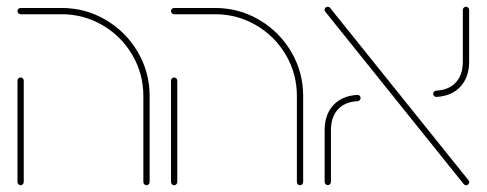

<svg xmlns="http://www.w3.org/2000/svg" viewBox="-20 -542 1435 566"><path d="M31.5 -5.6V-304.4Q31.5 -308.1 34.3 -310.9Q37 -313.7 40.7 -313.7Q44.4 -313.7 47.2 -310.9Q50 -308.1 50 -304.4V-5.6Q50 -1.5 47.2 1.3Q44.4 4.1 40.7 4.1Q37 4.1 34.3 1.3Q31.5 -1.5 31.5 -5.6ZM411.9 4.1Q408.1 4.1 405.4 1.3Q402.6 -1.5 402.6 -5.6V-259.3Q402.6 -324.4 370.2 -379.8Q337.8 -435.2 282.4 -467.6Q227 -500 161.9 -500H40.7Q37 -500 34.3 -502.8Q31.5 -505.6 31.5 -509.3Q31.5 -513.3 34.3 -515.9Q37 -518.5 40.7 -518.5H161.9Q231.9 -518.5 291.5 -483.5Q351.1 -448.5 386.1 -388.9Q421.1 -329.3 421.1 -259.3V-5.6Q421.1 -1.5 418.3 1.3Q415.6 4.1 411.9 4.1Z M484.1 -5.6V-304.4Q484.1 -308.1 486.9 -310.9Q489.6 -313.7 493.3 -313.7Q497 -313.7 499.8 -310.9Q502.6 -308.1 502.6 -304.4V-5.6Q502.6 -1.5 499.8 1.3Q497 4.1 493.3 4.1Q489.6 4.1 486.9 1.3Q484.1 -1.5 484.1 -5.6ZM864.4 4.1Q860.7 4.1 858 1.3Q855.2 -1.5 855.2 -5.6V-259.3Q855.2 -324.4 822.8 -379.8Q790.4 -435.2 735 -467.6Q679.6 -500 614.4 -500H493.3Q489.6 -500 486.9 -502.8Q484.1 -505.6 484.1 -509.3Q484.1 -513.3 486.9 -515.9Q489.6 -518.5 493.3 -518.5H614.4Q684.4 -518.5 744.1 -483.5Q803.7 -448.5 838.7 -388.9Q873.7 -329.3 873.7 -259.3V-5.6Q873.7 -1.5 870.9 1.3Q868.1 4.1 864.4 4.1Z M1347 0.7 939.3 -507Q936.7 -511.1 936.7 -513Q936.7 -517 939.4 -519.6Q942.2 -522.2 945.9 -522.2Q950.4 -522.2 953 -518.9L1360.7 -11.1Q1363.3 -8.5 1363.3 -5.2Q1363.3 -1.5 1360.7 1.3Q1358.1 4.1 1354.1 4.1Q1350 4.1 1347 0.7ZM937 -5.9V-158.1Q937 -204.1 962.6 -231.9Q988.1 -259.6 1033 -262.2Q1036.7 -262.6 1039.8 -260Q1043 -257.4 1043 -253Q1043 -249.3 1040.4 -246.7Q1037.8 -244.1 1034.1 -243.7Q996.7 -241.9 976.1 -219.4Q955.6 -197 955.6 -158.1V-5.9Q955.6 -1.9 952.8 0.9Q950 3.7 946.3 3.7Q942.6 3.7 939.8 0.9Q937 -1.9 937 -5.9ZM1257 -265.6Q1257 -269.3 1259.6 -271.9Q1262.2 -274.4 1265.9 -274.8Q1303.3 -276.7 1323.9 -299.1Q1344.4 -321.5 1344.4 -360.4V-513Q1344.4 -516.7 1347.2 -519.4Q1350 -522.2 1353.7 -522.2Q1357.4 -522.2 1360.2 -519.4Q1363 -516.7 1363 -513V-360.4Q1363 -314.4 1337.4 -286.7Q1311.9 -258.9 1267 -256.3Q1263.3 -255.9 1260.2 -258.5Q1257 -261.1 1257 -265.6Z"/></svg>

Font: 26F Galaxy Hebrew Hairline
Style: Regular
Weight: 50
Designer: C₂₉H₂₅N₃O₅
Version: Version 1.000